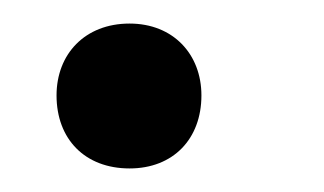

<svg xmlns="http://www.w3.org/2000/svg" viewBox="-20 -139 275 163"><path d="M90 4C127 4 151 -21 151 -58C151 -93 127 -119 90 -119C52 -119 28 -93 28 -58C28 -21 52 4 90 4Z"/></svg>

Font: SN Pro Medium
Style: Italic
Weight: 400
Italic angle: -9°
Designer: Tobias Whetton
Foundry: Supernotes
Version: Version 1.001;Glyphs 3.2 (3249)